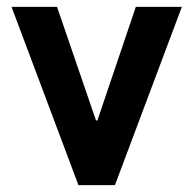

<svg xmlns="http://www.w3.org/2000/svg" viewBox="-20 -537 560 557"><path d="M207.5 0 13.5 -517H145.5L258.5 -187.5H262.5L374 -517H507.5L313.5 0Z"/></svg>

Font: Public Sans Thin
Style: Bold
Weight: 700
Version: Version 2.001